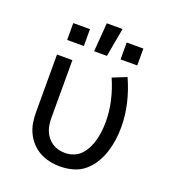

<svg xmlns="http://www.w3.org/2000/svg" viewBox="-138 -860 876 973"><g transform="rotate(20 300.0 -373.5)"><path d="M296 8Q267 8 239 2Q211 -4 186 -17.5Q161 -31 141.5 -52Q122 -73 109.5 -99Q97 -125 92.5 -153Q88 -181 88 -210V-520H171V-210Q171 -192 173.5 -174Q176 -156 182.5 -139.5Q189 -123 200.5 -108.5Q212 -94 227 -84Q242 -74 259.5 -69.5Q277 -65 296 -65Q320 -65 343 -74Q366 -83 382.5 -101.5Q399 -120 409.5 -142Q420 -164 426 -188Q432 -212 434.5 -236Q437 -260 437 -285Q437 -341 424 -397Q411 -453 388 -505L463 -535Q490 -476 505 -412.5Q520 -349 520 -284Q520 -249 515 -214.5Q510 -180 499.5 -147.5Q489 -115 470.5 -85Q452 -55 425.5 -33Q399 -11 365 -1.5Q331 8 296 8ZM259 -600 271 -755H356L328 -600ZM399 -607V-698H489V-607ZM111 -607V-698H201V-607Z"/></g></svg>

Font: Nova
Style: Regular
Weight: 400
Monospace: yes
Designer: Belleve Invis
Foundry: Belleve Invis
Version: Version 24.1.4; ttfautohint (v1.8.4)